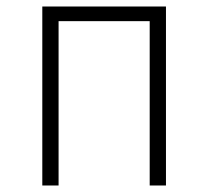

<svg xmlns="http://www.w3.org/2000/svg" viewBox="-20 -570 640 590"><path d="M110 0V-550H490V0H440V-505H160V0Z"/></svg>

Font: JetBrains Mono NL Thin
Style: Regular
Weight: 100
Monospace: yes
Designer: Philipp Nurullin, Konstantin Bulenkov
Foundry: JetBrains
Version: Version 2.305; ttfautohint (v1.8.4.7-5d5b)